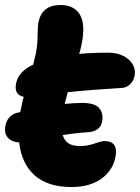

<svg xmlns="http://www.w3.org/2000/svg" viewBox="-31 -691 560 769"><path d="M255.9 58.1Q160.2 58.1 107.7 11.2Q55.2 -35.6 45.9 -120.1Q13.7 -123 -1 -141.4Q-15.6 -159.7 -8.8 -189Q-5.9 -207.5 7.3 -221.7Q20.5 -235.8 41 -240.2Q43.9 -240.2 49.8 -242.2Q52.7 -251 54.2 -261.2Q59.1 -287.1 64 -303.2Q24.9 -311 33.2 -356Q42.5 -404.8 102.1 -432.1Q104 -440.4 107.7 -456.1Q111.3 -471.7 112.8 -478Q119.1 -509.8 119.6 -548.6Q120.1 -587.4 123 -602.1Q137.2 -670.9 210.9 -670.9Q266.1 -670.9 289.1 -632.3Q312 -593.8 295.9 -513.2Q291.5 -492.7 286.1 -475.1Q335.9 -480 401.9 -480Q453.6 -480 484.4 -452.4Q515.1 -424.8 507.8 -387.2Q504.9 -368.7 491 -354.5Q477.1 -340.3 458 -338.9Q329.1 -331.1 240.2 -321.8Q239.3 -318.4 234.9 -301.3Q230.5 -284.2 228 -274.9Q273.9 -278.8 297.9 -278.8Q348.1 -278.8 366.2 -258.1Q384.3 -237.3 377.9 -204.1Q370.1 -164.1 318.8 -161.1Q273.9 -158.7 220.2 -149.9Q227.5 -126.5 244.4 -116.2Q261.2 -106 290 -106Q319.3 -106 347.2 -116Q375 -126 387.2 -126Q444.3 -126 431.2 -61Q420.4 -7.3 374.3 25.4Q328.1 58.1 255.9 58.1Z"/></svg>

Font: Shantell Sans Bouncy
Style: Italic
Weight: 800
Italic angle: -11.31°
Designer: Stephen Nixon, Anya Danilova, Shantell Martin
Foundry: Arrow Type
Version: Version 1.006;[9816181b4]